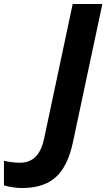

<svg xmlns="http://www.w3.org/2000/svg" viewBox="-177 -734 534 964"><path d="M-65.9 210C6.7 210 63.1 191.7 103.3 155.3C143.5 118.8 172 60.7 189 -19L336.9 -713.9H188L44.9 -40C35.8 2.6 21.2 33.8 1.2 53.5C-18.8 73.2 -44.9 83 -77.1 83C-101.9 83 -128.6 79.8 -157.2 73.2V196.8C-127 205.6 -96.5 210 -65.9 210Z"/></svg>

Font: OpenSans
Style: Bold Italic
Weight: 700
Italic angle: -12°
Foundry: Ascender Corporation
Version: Version 1.10; ttfautohint (v1.2) -l 8 -r 50 -G 200 -x 14 -D 